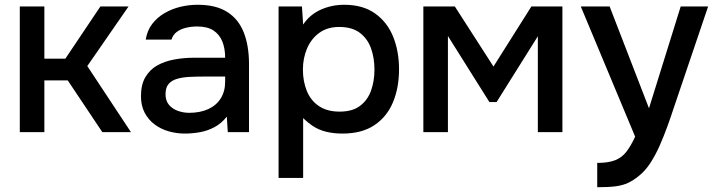

<svg xmlns="http://www.w3.org/2000/svg" viewBox="-20 -554 2997 805"><path d="M63 0V-527H166V-308H254L401 -527H519L346 -277L529 0H409L264 -217H166V0Z M755 6Q720 6 687 -3.5Q654 -13 628 -32.5Q602 -52 586.5 -81.5Q571 -111 571 -151Q571 -199 589.5 -230.5Q608 -262 639 -279.5Q670 -297 710.5 -304.5Q751 -312 795 -312H924Q924 -351 912 -380.5Q900 -410 874.5 -426.5Q849 -443 807 -443Q782 -443 759.5 -437.5Q737 -432 721 -420Q705 -408 699 -388H591Q597 -426 618 -453.5Q639 -481 670 -499Q701 -517 736.5 -525.5Q772 -534 809 -534Q885 -534 932.5 -504Q980 -474 1002 -418Q1024 -362 1024 -285V0H935L931 -65Q908 -36 878.5 -20.5Q849 -5 817 0.5Q785 6 755 6ZM773 -81Q819 -81 853 -96.5Q887 -112 905.5 -141.5Q924 -171 924 -212V-233H830Q801 -233 773 -231.5Q745 -230 722.5 -223.5Q700 -217 687 -202Q674 -187 674 -159Q674 -132 688 -115Q702 -98 725 -89.5Q748 -81 773 -81Z M1148 192V-527H1246L1251 -451Q1279 -493 1325 -513.5Q1371 -534 1423 -534Q1501 -534 1552 -498Q1603 -462 1628 -401Q1653 -340 1653 -263Q1653 -186 1627.5 -125Q1602 -64 1549.5 -29Q1497 6 1416 6Q1377 6 1346 -2Q1315 -10 1292 -25.5Q1269 -41 1251 -59V192ZM1404 -86Q1458 -86 1490 -110.5Q1522 -135 1536 -175Q1550 -215 1550 -262Q1550 -311 1535.5 -351.5Q1521 -392 1488.5 -416.5Q1456 -441 1402 -441Q1353 -441 1319 -416.5Q1285 -392 1267.5 -351Q1250 -310 1250 -262Q1250 -213 1266.5 -172.5Q1283 -132 1317.5 -109Q1352 -86 1404 -86Z M1755 0V-527H1887L2049 -275L2208 -527H2338V0H2235V-402L2062 -126H2032L1858 -403V0Z M2484 231V129Q2530 129 2558.5 118Q2587 107 2606 82.5Q2625 58 2643 19L2415 -527H2536L2701 -100L2834 -527H2949L2804 -99Q2793 -65 2778.5 -25Q2764 15 2746.5 55Q2729 95 2707 129Q2685 163 2658 184Q2636 202 2614 212.5Q2592 223 2562 227Q2532 231 2484 231Z"/></svg>

Font: Onest Medium
Style: Regular
Weight: 500
Designer: Dmitri Voloshin, Andrey Kudryavtsev
Foundry: Dmitri Voloshin, Andrey Kudryavtsev
Version: Version 1.000;gftools[0.9.33]